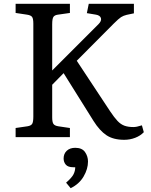

<svg xmlns="http://www.w3.org/2000/svg" viewBox="-20 -720 794 1008"><path d="M632 14Q575 14 539 -10Q503 -34 471 -85L314 -336L254 -275V-104Q254 -79 260.5 -69.5Q267 -60 286 -57L347 -48V0H62V-48L124 -57Q143 -60 149 -70Q155 -80 155 -108V-596Q155 -622 148.5 -631Q142 -640 122 -643L62 -652V-700H347V-652L284 -643Q268 -641 261 -632Q254 -623 254 -592V-350L497 -593Q514 -610 510 -624.5Q506 -639 484 -643L436 -651L446 -700H683V-650L645 -642Q628 -638 615.5 -630Q603 -622 577 -596L383 -401L558 -136Q580 -103 597 -85Q614 -67 633.5 -60Q653 -53 680 -53Q689 -53 699 -55Q709 -57 725 -62L735 -26Q717 -7 689.5 3.5Q662 14 632 14ZM351 268 327 239Q357 213 366 195Q375 177 375 158H365Q337 158 325.5 144.5Q314 131 314 112Q314 87 330.5 71.5Q347 56 375 56Q411 56 426.5 78.5Q442 101 442 128Q442 167 419 206.5Q396 246 351 268Z"/></svg>

Font: Literata 12pt
Style: Regular
Weight: 400
Designer: Latin by Veronika Burian and Jose Scaglione. Greek by Irene Vlachou. Cyrillic by Vera Evstafieva.
Foundry: TypeTogether
Version: Version 3.002